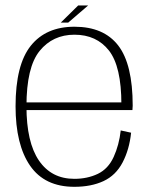

<svg xmlns="http://www.w3.org/2000/svg" viewBox="-20 -698 578 722"><path d="M259.5 4.5V-25.5Q173.5 -25.5 126.5 -94.2Q79.5 -163 79.5 -298.5Q79.5 -445.5 129 -506.5Q178.5 -567.5 260 -567.5Q343 -567.5 389.8 -507.8Q436.5 -448 436.5 -305.5L441.5 -313H72.5V-284H478Q479 -292 479 -300.5Q479 -456.5 424.5 -527Q370 -597.5 260 -597.5Q153 -597.5 95.8 -526Q38.5 -454.5 38.5 -298.5Q38.5 -154 93.2 -74.8Q148 4.5 259.5 4.5ZM259.5 -25.5V4.5Q323 4.5 369.2 -17Q415.5 -38.5 441 -87.2Q466.5 -136 473 -199L434 -207.5Q428 -153 407.5 -108Q387 -63 347.8 -44.2Q308.5 -25.5 259.5 -25.5ZM208.5 -613H236.5L311.5 -677.5H274Z"/></svg>

Font: Anybody UltraCondensed Thin ExtraLight
Style: Regular
Weight: 250
Version: Version 1.111